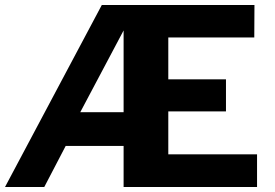

<svg xmlns="http://www.w3.org/2000/svg" viewBox="-20 -743 1091 763"><path d="M1001.5 0H471.2V-163H241L156 0H0L384.5 -723H991.2L990.5 -594H648.8V-427.8H878V-300.2H648.8V-129.8H1001.5ZM471.2 -622 299 -297.2H471.2Z"/></svg>

Font: Public Sans VF
Style: Regular
Weight: 400
Designer: Pablo Impallari, Rodrigo Fuenzalida (Modified by Dan O. Williams and USWDS)
Version: Version 1.003